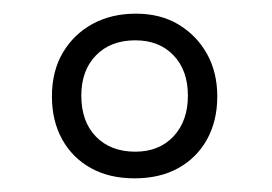

<svg xmlns="http://www.w3.org/2000/svg" viewBox="-20 -839 398 281"><path d="M177 -578Q140 -578 113 -593Q86 -608 71 -635Q56 -662 56 -698Q56 -735 72 -762Q88 -789 115.5 -804Q143 -819 179 -819Q215 -819 241.5 -803Q268 -787 283 -760Q298 -733 298 -698Q298 -662 283 -635Q268 -608 241 -593Q214 -578 177 -578ZM178 -617Q213 -617 234 -639.5Q255 -662 255 -699Q255 -736 234 -758Q213 -780 178 -780Q142 -780 120.5 -758Q99 -736 99 -699Q99 -661 120.5 -639Q142 -617 178 -617Z"/></svg>

Font: Onest ExtraLight
Style: Regular
Weight: 250
Designer: Dmitri Voloshin, Andrey Kudryavtsev
Foundry: Dmitri Voloshin, Andrey Kudryavtsev
Version: Version 1.000;gftools[0.9.33]